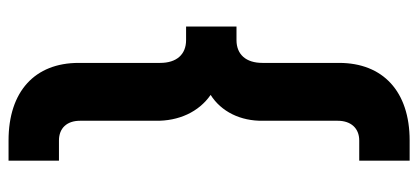

<svg xmlns="http://www.w3.org/2000/svg" viewBox="-278 -506 955 438"><g transform="rotate(-90 199.0 -287.5)"><path d="M51 170H97C209 170 274 109 274 9V-166C274 -203 293 -225 326 -225H357V-340H326C293 -340 274 -362 274 -399V-585C274 -685 209 -745 97 -745H51V-630H97C125 -630 142 -612 142 -582V-410C141 -357 162 -311 201 -284C163 -260 141 -216 142 -164V6C142 36 125 55 97 55H51Z"/></g></svg>

Font: Mluvka
Style: Bold
Weight: 700
Designer: Modified by Jiří Krblich, Original typeface by Gumpita Rahayu
Foundry: Gumpita Rahayu & Jiří Krblich
Version: Version 2.000;Glyphs 3.1.1 (3134)